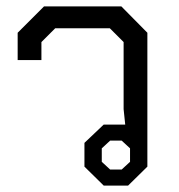

<svg xmlns="http://www.w3.org/2000/svg" viewBox="-20 -578 559 598"><path d="M243 -59V-133L303 -190H370L365 -238V-447L322 -490H152L109 -447V-391H35V-476L117 -558H358L439 -476V-59L379 0H303ZM359 -50 385 -74V-116L359 -140H323L297 -116V-74L323 -50Z"/></svg>

Font: Chakra Petch
Style: Regular
Weight: 400
Designer: Katatrad Aksorn Co.,Ltd.
Foundry: Cadson Demak Co.,Ltd.
Version: Version 1.000; ttfautohint (v1.6)